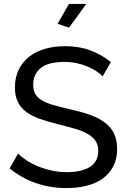

<svg xmlns="http://www.w3.org/2000/svg" viewBox="-20 -950 649 977"><path d="M331 -809 273 -829 331 -930H419ZM502 -561Q490 -575 470 -588Q450 -601 425 -611.5Q400 -622 370.5 -628.5Q341 -635 309 -635Q226 -635 187.5 -604Q149 -573 149 -519Q149 -490 160 -471Q171 -452 194.5 -438.5Q218 -425 253 -415Q288 -405 336 -394Q391 -382 435.5 -366.5Q480 -351 511.5 -328Q543 -305 559.5 -272Q576 -239 576 -191Q576 -140 556 -102.5Q536 -65 501.5 -40.5Q467 -16 420 -4.5Q373 7 318 7Q236 7 162.5 -18.5Q89 -44 29 -93L72 -169Q88 -152 113.5 -135Q139 -118 171.5 -104.5Q204 -91 241.5 -82.5Q279 -74 320 -74Q396 -74 438 -101Q480 -128 480 -182Q480 -212 466.5 -232.5Q453 -253 427 -268Q401 -283 362.5 -294.5Q324 -306 275 -318Q221 -331 180 -346Q139 -361 111.5 -382Q84 -403 70 -433Q56 -463 56 -505Q56 -556 75 -595Q94 -634 128 -661Q162 -688 209 -701.5Q256 -715 311 -715Q383 -715 441 -693Q499 -671 544 -634Z"/></svg>

Font: PTCRaleway Medium
Style: Regular
Weight: 500
Designer: Matt McInerney, Pablo Impallari, Rodrigo Fuenzalida
Foundry: Matt McInerney, Pablo Impallari, Rodrigo Fuenzalida
Version: Version 3.000g; ttfautohint (v1.5) -l 8 -r 28 -G 28 -x 14 -D